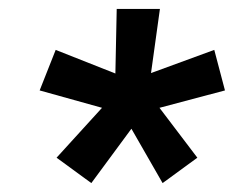

<svg xmlns="http://www.w3.org/2000/svg" viewBox="-20 -756 525 431"><path d="M185 -345 107 -402 209 -514 69 -553 105 -644 239 -591 242 -736H339L319 -592L461 -644L485 -553L338 -514L423 -402L345 -345L275 -467Z"/></svg>

Font: Mulish ExtraBold
Style: Italic
Weight: 800
Italic angle: -9°
Designer: Vernon Adams
Foundry: Vernon Adams
Version: Version 3.603; ttfautohint (v1.8.3)